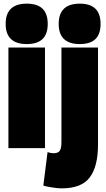

<svg xmlns="http://www.w3.org/2000/svg" viewBox="-20 -810 582 1050"><path d="M126 -569Q69 -569 40 -596.5Q11 -624 11 -679Q11 -735 40 -762.5Q69 -790 126 -790Q184 -790 212.5 -762.5Q241 -735 241 -679Q241 -624 212.5 -596.5Q184 -569 126 -569ZM26 0V-550H226V0ZM516 -550V-20Q516 100 471 160Q426 220 318 220Q303 220 286.5 218Q270 216 252 213Q234 210 217 205L240 22Q250 25 257.5 26.5Q265 28 273 28Q297 28 306.5 15Q316 2 316 -34V-550ZM416 -569Q359 -569 330 -596.5Q301 -624 301 -679Q301 -735 330 -762.5Q359 -790 416 -790Q473 -790 501.5 -762.5Q530 -735 530 -679Q530 -624 502 -596.5Q474 -569 416 -569Z"/></svg>

Font: Georama SemiCondensed Black
Style: Regular
Weight: 900
Width: 4
Designer: Jean-Baptiste Levee
Foundry: Production Type
Version: Version 1.001